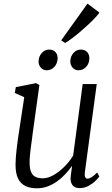

<svg xmlns="http://www.w3.org/2000/svg" viewBox="-20 -1008 606 1038"><path d="M179 10Q144 10 118.2 -2Q92.5 -14 78.2 -41.8Q64 -69.5 64 -117.5Q64 -134 65.5 -156Q67 -178 70 -202.5Q73 -227 76 -250.5Q79 -274 82.5 -293.5L111 -482.5L60 -505.5L65.5 -537L174.5 -558.5L193 -548.5L157 -289Q154.5 -268.5 151.8 -247.8Q149 -227 146.2 -206.8Q143.5 -186.5 141.8 -167Q140 -147.5 140 -130Q140 -95.5 148.8 -76.8Q157.5 -58 173.5 -51Q189.5 -44 211 -44Q239.5 -44 270.2 -61.8Q301 -79.5 328.8 -107.5Q356.5 -135.5 375.5 -167L427 -553.5H503L439 -78.5Q436.5 -60.5 440.2 -51.2Q444 -42 452 -42Q462 -42 475 -50Q488 -58 505.5 -75.5L517 -54Q512.5 -46.5 497.2 -31.2Q482 -16 459.5 -3.5Q437 9 410.5 9Q382.5 9 370.5 -9Q358.5 -27 362.5 -55Q362.5 -57 363.2 -63Q364 -69 365.2 -77.5Q366.5 -86 367.5 -94.5Q368.5 -103 369.5 -109.5L368.5 -110Q352 -87 332 -65.5Q312 -44 288 -27Q264 -10 236.8 0Q209.5 10 179 10ZM232 -628Q214 -628 201 -642Q188 -656 188.5 -677.5Q189.5 -703.5 206 -721.8Q222.5 -740 245.5 -740Q267.5 -740 279.8 -726.5Q292 -713 291.5 -693Q291 -665 274 -646.5Q257 -628 232 -628ZM403.5 -628Q385.5 -628 372.8 -642Q360 -656 360 -677.5Q361 -703.5 377.2 -721.8Q393.5 -740 416.5 -740Q438.5 -740 451 -726.5Q463.5 -713 463 -693Q463 -665 445.8 -646.5Q428.5 -628 403.5 -628ZM311 -790 453 -988.5 517.5 -940Q511 -930 495.8 -913.5Q480.5 -897 459.8 -877.5Q439 -858 416.2 -838.5Q393.5 -819 371.5 -802.5Q349.5 -786 332 -775.5Z"/></svg>

Font: Merriweather 36pt Light
Style: Italic
Weight: 300
Italic angle: -7.8°
Version: Version 2.101